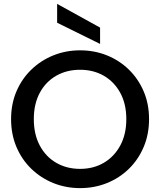

<svg xmlns="http://www.w3.org/2000/svg" viewBox="-20 -961 824 988"><path d="M392 7Q319 7 254.5 -19Q190 -45 141 -92.5Q92 -140 64.5 -205Q37 -270 37 -348Q37 -426 64.5 -490.5Q92 -555 141 -602.5Q190 -650 254.5 -676Q319 -702 392 -702Q466 -702 530.5 -676Q595 -650 643.5 -602.5Q692 -555 719.5 -490.5Q747 -426 747 -348Q747 -270 719.5 -205Q692 -140 643.5 -92.5Q595 -45 530.5 -19Q466 7 392 7ZM392 -92Q461 -92 514.5 -123.5Q568 -155 599 -212.5Q630 -270 630 -348Q630 -426 599 -483Q568 -540 514.5 -571Q461 -602 392 -602Q323 -602 269 -571Q215 -540 184.5 -483Q154 -426 154 -348Q154 -270 184.5 -212.5Q215 -155 269 -123.5Q323 -92 392 -92ZM274 -941 495 -819V-735L274 -844Z"/></svg>

Font: Parkinsans Medium
Style: Regular
Weight: 500
Designer: Red Stone, Indian Type Foundry
Foundry: Indian Type Foundry
Version: Version 1.000